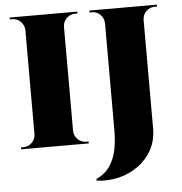

<svg xmlns="http://www.w3.org/2000/svg" viewBox="-59 -757 961 1016"><g transform="rotate(-5 421.0 -248.5)"><path d="M312 -700V0H107V-700ZM110 -73V0H30V-10Q30 -10 36.5 -10Q43 -10 43 -10Q69 -10 87.5 -28.5Q106 -47 107 -73ZM110 -627H107Q106 -653 87.5 -671.5Q69 -690 43 -690Q43 -690 36.5 -690Q30 -690 30 -690V-700H110ZM309 -73H312Q313 -47 331.5 -28.5Q350 -10 376 -10Q376 -10 382 -10Q388 -10 389 -10V0H309ZM309 -627V-700H389V-690Q388 -690 382 -690Q376 -690 376 -690Q350 -690 331.5 -671.5Q313 -653 312 -627ZM735 -700V-50Q735 14 708 63.5Q681 113 635 146.5Q589 180 531.5 194Q474 208 413 200V191Q461 169 486.5 130Q512 91 521 43Q530 -5 530 -53V-700ZM533 -627H530Q529 -653 510.5 -671.5Q492 -690 466 -690Q466 -690 459.5 -690Q453 -690 453 -690V-700H533ZM732 -627V-700H812V-690Q812 -690 805.5 -690Q799 -690 799 -690Q773 -690 754.5 -671.5Q736 -653 735 -627Z"/></g></svg>

Font: Cinzel Black
Style: Regular
Weight: 900
Designer: Natanael Gama
Version: Version 2.000